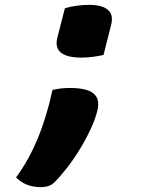

<svg xmlns="http://www.w3.org/2000/svg" viewBox="-20 -570 640 790"><path d="M406 -344Q390 -340 364.5 -336.5Q339 -333 316 -333Q195 -333 216 -415L247 -536Q269 -543 295.5 -546.5Q322 -550 347 -550Q401 -550 424.5 -529Q448 -508 437 -467ZM148 200Q114 200 88.5 189Q63 178 46 160Q148 23 196 -200Q219 -205 234.5 -206.5Q250 -208 269 -208Q336 -208 364 -186Q392 -164 381 -117Q373 -82 354 -41Q335 0 310 41.5Q285 83 257 119Q229 155 203 181Q193 191 179 195.5Q165 200 148 200Z"/></svg>

Font: Recursive Mn Csl St XBd
Style: Italic
Weight: 800
Italic angle: -15°
Monospace: yes
Version: Version 1.079;hotconv 1.0.112;makeotfexe 2.5.65598; ttfautoh